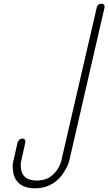

<svg xmlns="http://www.w3.org/2000/svg" viewBox="-20 -820 586 1038"><path d="M356 42Q354 52 349.5 65.5Q345 79 327.5 108Q310 137 286 157Q237 198 169 198Q100 198 70 157Q55 137 51 108.5Q47 80 49 66.5Q51 53 54 43L75 -50Q77 -58 84.5 -64.5Q92 -71 101 -71Q110 -71 114.5 -64.5Q119 -58 117 -50L96 44Q94 50 92.5 59.5Q91 69 93.5 91Q96 113 107 128Q128 156 179 156Q229 156 262 128Q274 118 283 106Q292 94 297.5 84Q303 74 307 63Q311 52 312 48.5Q313 45 313 43V42L503 -779Q504 -785 508 -790Q512 -795 517.5 -797.5Q523 -800 529 -800Q538 -800 542.5 -794Q547 -788 545 -779Z"/></svg>

Font: Soda Fountain
Style: ThinOblique
Weight: 400
Version: Version 1.0